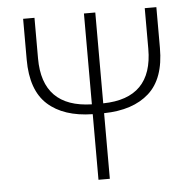

<svg xmlns="http://www.w3.org/2000/svg" viewBox="-49 -709 766 758"><g transform="rotate(-5 334.0 -329.5)"><path d="M311 0V-260Q196 -262 133 -319Q70 -376 70 -497V-659H115V-498Q115 -304 311 -299V-659H356V-299Q552 -302 552 -498V-659H598V-497Q598 -376 534.5 -319Q471 -262 356 -260V0Z"/></g></svg>

Font: Giro Light
Style: Regular
Weight: 300
Designer: Paul D. Hunt
Foundry: Adobe Systems Incorporated
Version: Version 1.000;PS 1.0;hotconv 1.0.88;makeotf.lib2.5.647800